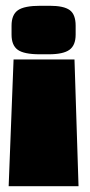

<svg xmlns="http://www.w3.org/2000/svg" viewBox="-20 -508 312 665"><path d="M238 -302 252 137H10L27 -302ZM242 -419V-388Q242 -351 220.5 -335.5Q199 -320 149 -320H118Q63 -320 41.5 -335.5Q20 -351 20 -388V-419Q20 -457 42 -472.5Q64 -488 120 -488H152Q201 -488 221.5 -473Q242 -458 242 -419Z"/></svg>

Font: Passion One Black
Style: Regular
Weight: 900
Designer: Alejandro Lo Celso
Foundry: Fontstage
Version: Version 1.002